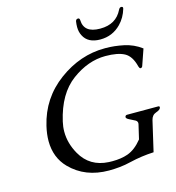

<svg xmlns="http://www.w3.org/2000/svg" viewBox="-132 -1035 1071 1166"><g transform="rotate(-15 403.0 -452.0)"><path d="M564.5 -764.2Q486.8 -764.2 459.5 -818.8Q446.8 -842.8 446.8 -873.5Q446.8 -891.1 449.7 -909.2L450.2 -910.6Q453.1 -922.4 465.8 -922.4Q475.1 -922.4 476.1 -909.2Q478.5 -828.6 579.1 -828.1H581.5Q680.7 -828.1 720.2 -909.2Q726.6 -922.4 736.3 -922.4Q749.5 -922.4 746.6 -910.2V-909.2Q731 -856 694.8 -818.8Q641.6 -764.2 564.5 -764.2ZM409.7 18.1Q259.8 18.1 166.5 -77.6Q100.6 -145 100.1 -249Q100.1 -292.5 111.8 -342.3Q150.4 -506.8 285.6 -606.4Q420.4 -705.6 575.2 -705.6H577.1Q579.1 -705.6 581.1 -705.6Q634.8 -705.6 693.4 -693.4Q753.9 -680.7 802.7 -644L767.1 -541.5Q763.2 -532.7 755.4 -532.7H753.9Q748 -533.2 744.1 -546.4Q727.5 -614.3 686 -636.7Q644.5 -659.2 566.4 -659.2Q457.5 -659.2 355 -583.5Q252.4 -507.8 214.4 -342.3Q207 -310.5 207 -279.3Q207 -206.5 246.6 -136.7Q302.7 -37.6 421.4 -31.7Q433.1 -31.2 443.8 -31.2Q499.5 -31.2 541 -45.9Q590.3 -63.5 633.3 -117.2L654.8 -209Q657.2 -224.1 644.5 -232.4Q632.8 -239.3 609.9 -250Q586.9 -260.7 589.4 -270.5Q591.8 -280.8 602.1 -280.8H797.9Q806.2 -280.8 806.2 -273.9Q806.2 -272.5 805.7 -270.5Q802.7 -257.8 776.4 -249Q750 -240.2 742.7 -209L698.7 -19Q622.6 -15.6 548.8 2Q511.7 11.2 476.6 14.6Q441.4 18.1 409.7 18.1Z"/></g></svg>

Font: Caudex
Style: Italic
Weight: 400
Italic angle: -13°
Version: Version 1.04